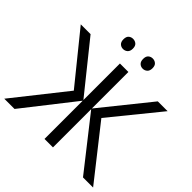

<svg xmlns="http://www.w3.org/2000/svg" viewBox="-220 -1089 1285 1285"><g transform="rotate(45 422.0 -446.5)"><path d="M292 -367.2 11.2 -713.9H104L381.8 -368.2V-713.9H461.9V-368.2L740.2 -713.9H833L551.8 -368.2L841.8 0H746.1L461.9 -361.8V0H381.8V-361.8L98.1 0H1ZM283.7 -845.2Q283.7 -870.6 296.6 -881.8Q309.6 -893.1 327.6 -893.1Q346.2 -893.1 359.6 -881.8Q373 -870.6 373 -845.2Q373 -820.8 359.6 -808.8Q346.2 -796.9 327.6 -796.9Q309.6 -796.9 296.6 -808.8Q283.7 -820.8 283.7 -845.2ZM469.7 -845.2Q469.7 -870.6 482.7 -881.8Q495.6 -893.1 513.7 -893.1Q531.7 -893.1 545.2 -881.8Q558.6 -870.6 558.6 -845.2Q558.6 -820.8 545.2 -808.8Q531.7 -796.9 513.7 -796.9Q495.6 -796.9 482.7 -808.8Q469.7 -820.8 469.7 -845.2Z"/></g></svg>

Font: HunimalSansv1.5
Style: Regular
Weight: 400
Foundry: Ascender Corporation
Version: Version 1.10